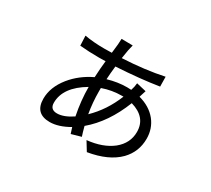

<svg xmlns="http://www.w3.org/2000/svg" viewBox="-134 -890 1269 1157"><g transform="rotate(30 500.0 -311.0)"><path d="M453 -317Q453 -240 466 -165Q550 -246 597 -363H587Q518 -363 453 -340ZM406 -115Q386 -215 386 -309Q252 -230 252 -122Q252 -75 300 -75Q346 -75 406 -115ZM696 -458Q691 -444 681 -411Q759 -390 803 -336Q845 -283 845 -213Q845 -122 783 -58Q712 14 573 37L535 -25Q643 -36 709 -88Q774 -141 774 -219Q774 -321 660 -354Q595 -188 482 -93Q493 -51 501 -28L434 -9L421 -50Q348 -8 288 -8Q185 -8 185 -112Q185 -192 246 -268Q302 -337 388 -378Q391 -442 397 -494Q381 -493 352 -493Q282 -493 218 -499L215 -567Q277 -556 352 -556Q386 -556 404 -557L411 -620Q413 -648 413 -659L491 -658Q488 -648 482 -620L472 -559Q631 -567 757 -594L758 -526Q633 -506 464 -496Q458 -443 456 -403Q524 -423 588 -423Q608 -423 617 -422Q626 -448 628 -474Z"/></g></svg>

Font: 思源黑体R
Style: Regular
Weight: 400
Designer: Ryoko NISHIZUKA  (kana & ideographs); Paul D. Hunt (Latin, Greek & Cyrillic); Wenlong ZHANG  (bopomofo); Sandoll Communi
Foundry: Adobe Systems Incorporated
Version: Version 1.00 June 24, 2014, initial release